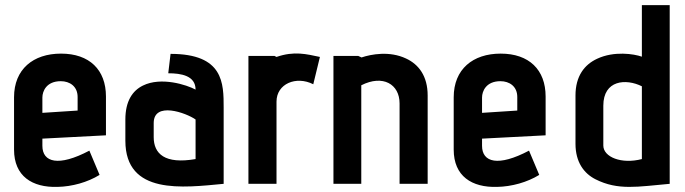

<svg xmlns="http://www.w3.org/2000/svg" viewBox="-20 -720 2682 752"><path d="M395 -190V-342C395 -447 330 -510 219 -510C110 -510 35 -449 35 -339V-134C35 -30 106 15 205 12C262 11 323 -6 370 -35L330 -130C209 -66 146 -84 146 -149V-177ZM284 -287 146 -278V-338C146 -363 162 -402 218 -402C253 -402 284 -382 284 -340Z M856 -298C856 -394 856 -509 648 -509L639 -433C689 -433 746 -424 746 -369C711 -388 611 -420 540 -385C499 -365 471 -324 471 -252V-169C471 45 697 15 856 0ZM746 -97C625 -76 582 -118 582 -183V-238C582 -324 709 -278 746 -252Z M1063 0V-322C1063 -392 1140 -424 1207 -390L1233 -497C1180 -508 1133 -521 1063 -497L1055 -501H953V0Z M1655 0V-346C1655 -422 1620 -468 1570 -491C1506 -521 1435 -508 1396 -495L1383 -501H1286V0H1395V-386C1480 -429 1545 -390 1545 -315V0Z M2117 -190V-342C2117 -447 2052 -510 1941 -510C1832 -510 1757 -449 1757 -339V-134C1757 -30 1828 15 1927 12C1984 11 2045 -6 2092 -35L2052 -130C1931 -66 1868 -84 1868 -149V-177ZM2006 -287 1868 -278V-338C1868 -363 1884 -402 1940 -402C1975 -402 2006 -382 2006 -340Z M2234 -157C2234 -85 2267 -41 2312 -18C2401 27 2478 11 2603 0V-700H2494V-498C2463 -509 2385 -521 2319 -490C2269 -467 2234 -422 2234 -346ZM2494 -97C2414 -76 2343 -105 2343 -150V-306C2343 -407 2432 -413 2494 -382Z"/></svg>

Font: Advent Pro
Style: Bold
Weight: 700
Designer: Andreas Kalpakidis
Foundry: Andreas Kalpakidis
Version: Version 2.002 2008